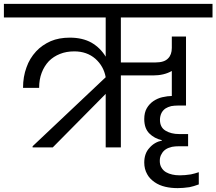

<svg xmlns="http://www.w3.org/2000/svg" viewBox="-47 -760 1116 990"><path d="M121.1 0V-5.9L498 -361.8Q487.8 -418.5 444.8 -457Q400.9 -495.1 335.9 -495.1Q294.9 -495.1 262.2 -481.9Q229 -468.8 205.1 -444.8Q181.2 -419.4 168 -384.8Q154.8 -350.6 154.8 -307.1H71.8Q71.8 -365.2 89.8 -413.1Q105.5 -458.5 139.2 -495.1Q168.9 -527.3 214.8 -547.9Q257.3 -565.9 313 -565.9Q378.4 -565.9 424.8 -540Q470.7 -513.2 498 -467.8V-669.9H-26.9V-740.2H1048.8V-669.9H576.2V-438H754.9Q800.3 -438 819.8 -459Q838.9 -478 838.9 -513.2V-571.8H912.1V-215.8H871.1Q852.5 -215.8 835.9 -212.9Q818.8 -208.5 807.1 -201.2Q793.9 -192.4 786.1 -178.2Q777.8 -161.6 777.8 -142.1Q777.8 -103 807.1 -85.9Q835.9 -68.8 876 -68.8H922.9V-5.9H876Q856.4 -5.9 839.8 -2.9Q819.8 2 808.1 9.8Q793.5 19.5 786.1 34.2Q776.9 48.3 776.9 69.8Q776.9 90.8 786.1 105Q793.9 118.7 809.1 127.9Q823.7 136.2 841.8 140.1Q857.9 144 880.9 144Q906.7 144 937 139.2Q958 134.8 978 127.9V190.9Q951.7 200.7 930.2 205.1Q897 210 869.1 210Q834.5 210 805.2 203.1Q773.9 195.8 750 179.2Q723.6 160.6 711.9 138.2Q696.8 111.8 696.8 78.1Q696.8 30.8 724.1 2Q749.5 -27.3 788.1 -35.2V-37.1Q749 -45.9 723.1 -71.8Q696.8 -98.1 696.8 -146Q696.8 -179.7 710 -202.1Q722.7 -224.1 744.1 -238.8Q766.1 -253.4 790 -258.8Q817.9 -265.1 838.9 -265.1V-394Q798.3 -371.1 743.2 -371.1H576.2V0H498V-275.9L225.1 0Z"/></svg>

Font: PoppinsZ
Style: Regular
Weight: 400
Designer: Ninad Kale (Devanagari), Jonny Pinhorn (Latin)
Foundry: Indian Type Foundry
Version: Version 3.002;FEAKit 1.0